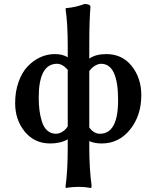

<svg xmlns="http://www.w3.org/2000/svg" viewBox="-20 -712 739 966"><path d="M255.9 -439.9Q294.9 -439.9 320.8 -423.8V-476.1Q320.8 -596.7 310.1 -664.1L311 -670.9Q362.3 -675.3 404.8 -691.9Q435.1 -691.9 435.1 -676.8Q429.2 -606 429.2 -493.2V-417Q461.4 -439.9 515.1 -439.9Q594.7 -439.9 642.8 -379.6Q690.9 -319.3 690.9 -232.9Q690.9 -130.4 634.5 -60.3Q578.1 9.8 492.2 9.8Q455.1 9.8 429.2 -2V26.9Q429.2 137.7 440.9 222.2L439 233.9Q405.8 228 375 228Q360.4 228 344 229.5Q327.6 231 318.8 232.4L310.1 233.9V222.2Q320.8 148.9 320.8 25.9V-11.2Q285.2 9.8 232.9 9.8Q153.3 9.8 104.7 -49.6Q56.2 -108.9 56.2 -192.9Q56.2 -251 73 -298.8Q89.8 -346.7 118.2 -377Q146.5 -407.2 181.9 -423.6Q217.3 -439.9 255.9 -439.9ZM261.2 -39.1Q277.8 -39.1 294.7 -49.6Q311.5 -60.1 323.2 -80.1L320.8 -77.1V-358.9L324.2 -356Q296.4 -391.1 267.1 -391.1Q174.8 -391.1 174.8 -220.2Q174.8 -186.5 178.5 -157.5Q182.1 -128.4 190.9 -100.1Q199.7 -71.8 217.8 -55.4Q235.8 -39.1 261.2 -39.1ZM488.8 -391.1Q475.1 -391.1 458.7 -381.8Q442.4 -372.6 429.2 -354V-70.8Q452.1 -39.1 482.9 -39.1Q574.2 -39.1 574.2 -208Q574.2 -391.1 488.8 -391.1Z"/></svg>

Font: Linear Smooth
Style: Bold
Weight: 700
Designer: Philipp H. Poll, Flanker
Foundry: Philipp H. Poll, reworked by Flanker
Version: Version 1.061 | FøM Fix